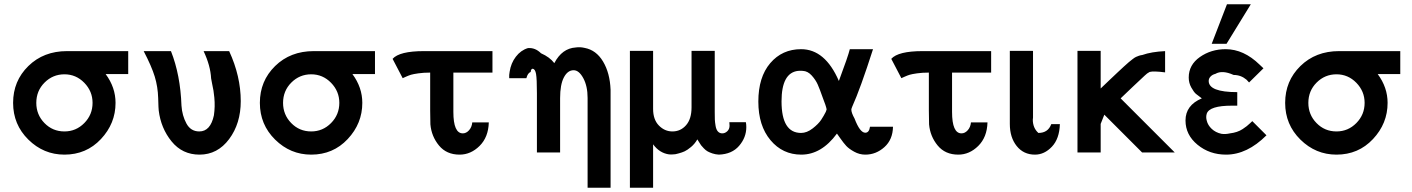

<svg xmlns="http://www.w3.org/2000/svg" viewBox="-20 -710 6575 894"><path d="M41 -231Q41 -333 112 -402.5Q183 -472 292 -472H577V-365H472Q518 -303 518 -231Q518 -135 450 -62.5Q382 10 280 10Q183 10 112 -60Q41 -130 41 -231ZM149 -231Q149 -176 187 -137Q225 -98 280 -98Q334 -98 372.5 -137Q411 -176 411 -231Q411 -285 372.5 -324.5Q334 -364 280 -364Q226 -364 187.5 -325.5Q149 -287 149 -231Z M649 -472H776Q820 -361 825 -218Q828 -172 848 -135Q868 -98 908 -98Q960 -98 976 -173Q979 -194 979.5 -214Q980 -234 978 -255.5Q976 -277 974 -288Q972 -299 967.5 -321Q963 -343 963 -345Q960 -404 928 -472H1047Q1101 -355 1101 -239Q1101 -135 1047 -62.5Q993 10 909 10Q829 10 779 -51.5Q729 -113 719 -196Q718 -201 716.5 -253.5Q715 -306 700.5 -353.5Q686 -401 649 -472Z M1190 -231Q1190 -333 1261 -402.5Q1332 -472 1441 -472H1726V-365H1621Q1667 -303 1667 -231Q1667 -135 1599 -62.5Q1531 10 1429 10Q1332 10 1261 -60Q1190 -130 1190 -231ZM1298 -231Q1298 -176 1336 -137Q1374 -98 1429 -98Q1483 -98 1521.5 -137Q1560 -176 1560 -231Q1560 -285 1521.5 -324.5Q1483 -364 1429 -364Q1375 -364 1336.5 -325.5Q1298 -287 1298 -231Z M1808 -436Q1840 -472 1954 -472H2273V-372H2091V-189Q2091 -89 2135 -89Q2151 -89 2164 -103.5Q2177 -118 2179 -140H2256Q2254 -71 2213 -30.5Q2172 10 2120 10Q2059 10 2024 -32.5Q1989 -75 1984 -131Q1983 -152 1983 -195V-372Q1952 -372 1928 -368.5Q1904 -365 1894 -362Q1884 -359 1870.5 -353Q1857 -347 1855 -346Z M2351 -346Q2350 -361 2353 -376Q2359 -416 2382 -446Q2405 -476 2438 -486Q2472 -489 2499 -462Q2540 -444 2561 -416Q2597 -485 2661 -489Q2681 -492 2702 -487Q2756 -477 2788 -423.5Q2820 -370 2823 -292V164H2716V-254Q2716 -309 2696 -346Q2676 -383 2651 -383Q2623 -383 2605.5 -349.5Q2588 -316 2588 -253V0H2480V-276Q2480 -343 2476 -365.5Q2472 -388 2461 -390Q2452 -390 2451 -375Q2437 -370 2431 -346Z M2913 164V-473H3021V-472V-210V-203Q3021 -153 3048 -125.5Q3075 -98 3111 -98Q3149 -98 3174.5 -127Q3200 -156 3200 -210V-473H3308V-472V-194Q3308 -192 3308 -188Q3308 -165 3308.5 -153Q3309 -141 3312 -123.5Q3315 -106 3323 -97.5Q3331 -89 3343 -89Q3356 -89 3366.5 -99Q3377 -109 3377 -125L3376 -141H3453Q3455 -131 3455 -118Q3455 -70 3421.5 -31Q3388 8 3327 10Q3311 9 3297.5 4.5Q3284 0 3275 -5Q3266 -10 3257 -19.5Q3248 -29 3244.5 -33.5Q3241 -38 3234.5 -49Q3228 -60 3227 -61Q3215 -40 3197.5 -25.5Q3180 -11 3168 -5.5Q3156 0 3141 4Q3126 8 3125 8Q3107 10 3096 9Q3051 3 3021 -38V164Z M3511 -237Q3511 -351 3566.5 -416Q3622 -481 3710 -481Q3822 -481 3886 -333Q3929 -448 3937 -481H4045Q3986 -297 3948 -213Q3944 -203 3944 -200Q3944 -185 3959 -158Q3984 -92 4009 -92Q4027 -92 4031 -120H4138Q4137 -60 4098 -25Q4059 10 4009 10Q3982 10 3957.5 -3.5Q3933 -17 3920.5 -30.5Q3908 -44 3893 -65.5Q3878 -87 3877 -88Q3805 10 3711 10Q3624 10 3567.5 -57.5Q3511 -125 3511 -237ZM3619 -238Q3619 -91 3710 -91Q3737 -91 3764 -112Q3791 -133 3803.5 -152Q3816 -171 3825 -189Q3826 -192 3827.5 -196Q3829 -200 3829 -201Q3826 -217 3811 -255Q3797 -295 3787.5 -316.5Q3778 -338 3759.5 -358.5Q3741 -379 3718 -380Q3708 -381 3696 -380Q3619 -371 3619 -238Z M4130 -436Q4162 -472 4276 -472H4595V-372H4413V-189Q4413 -89 4457 -89Q4473 -89 4486 -103.5Q4499 -118 4501 -140H4578Q4576 -71 4535 -30.5Q4494 10 4442 10Q4381 10 4346 -32.5Q4311 -75 4306 -131Q4305 -152 4305 -195V-372Q4274 -372 4250 -368.5Q4226 -365 4216 -362Q4206 -359 4192.5 -353Q4179 -347 4177 -346Z M4682 -133V-473H4789L4790 -472V-163Q4790 -161 4789.5 -157.5Q4789 -154 4789 -153Q4789 -114 4815 -91Q4860 -91 4875 -132H4915Q4913 -64 4878 -27Q4843 10 4799 10Q4746 10 4714 -30Q4682 -70 4682 -133Z M4997 0V-473H5105V-298Q5125 -317 5149 -340Q5173 -363 5185.5 -374.5Q5198 -386 5213 -400Q5228 -414 5236 -420.5Q5244 -427 5253.5 -434.5Q5263 -442 5269.5 -445Q5276 -448 5283.5 -450.5Q5291 -453 5299 -454Q5341 -469 5405 -472V-373Q5351 -380 5333 -375Q5321 -369 5310 -358Q5292 -342 5253.5 -305Q5215 -268 5198 -252L5450 0H5298L5122 -176L5105 -133V0Z M5500 -149Q5500 -220 5576 -252Q5558 -265 5548.5 -273Q5539 -281 5527 -302.5Q5515 -324 5515 -349Q5515 -408 5567 -444.5Q5619 -481 5687 -481Q5771 -481 5845 -409L5863 -392L5796 -326Q5788 -334 5784 -339Q5758 -361 5724 -361Q5671 -385 5639 -366Q5626 -363 5617 -354Q5608 -345 5608 -333Q5608 -281 5741 -281V-218H5716Q5612 -218 5599 -181Q5594 -165 5599 -148Q5604 -127 5622 -110Q5640 -93 5667 -87Q5685 -84 5707 -89Q5724 -91 5739 -96Q5754 -101 5766 -109Q5778 -117 5785 -122.5Q5792 -128 5801 -136.5Q5810 -145 5811 -146L5877 -80Q5787 10 5689 10Q5612 10 5556 -36Q5500 -82 5500 -149ZM5622 -506 5693 -690H5804L5691 -506Z M5964 -231Q5964 -333 6035 -402.5Q6106 -472 6215 -472H6500V-365H6395Q6441 -303 6441 -231Q6441 -135 6373 -62.5Q6305 10 6203 10Q6106 10 6035 -60Q5964 -130 5964 -231ZM6072 -231Q6072 -176 6110 -137Q6148 -98 6203 -98Q6257 -98 6295.5 -137Q6334 -176 6334 -231Q6334 -285 6295.5 -324.5Q6257 -364 6203 -364Q6149 -364 6110.5 -325.5Q6072 -287 6072 -231Z"/></svg>

Font: Coval
Style: Medium
Weight: 500
Foundry: Context Ltd
Version: Version 001.000